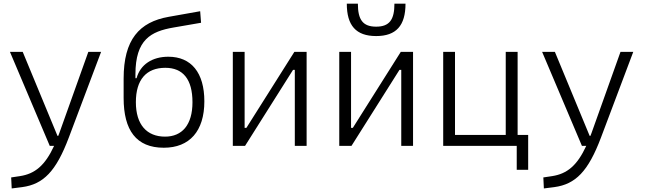

<svg xmlns="http://www.w3.org/2000/svg" viewBox="-20 -803 3556 1057"><path d="M44.4 234.4 102.1 227.1C218.8 211.4 288.6 140.6 358.9 -45.9L536.6 -517.6H466.3L306.6 -70.3C304.7 -64.9 302.7 -60.1 300.8 -55.2H296.4L105 -517.6H34.7L253.9 0H277.8C227.5 108.9 171.9 153.8 90.3 166.5L41.5 173.8Z M881.8 10.3C1023.4 10.3 1105 -81.1 1105 -245.1C1105 -403.3 1032.7 -490.7 906.7 -490.7C818.4 -490.7 752.4 -447.8 731.9 -372.6H725.6V-394C725.6 -585.4 811 -629.9 934.6 -651.4L1086.9 -677.7L1082 -741.2L908.7 -710.4C746.6 -681.6 660.6 -585 660.6 -370.1V-263.7C660.6 -85.9 730 10.3 881.8 10.3ZM888.7 -50.8C788.6 -50.8 728 -116.2 728 -240.2C728 -364.7 785.6 -429.7 890.1 -429.7C987.3 -429.7 1039.6 -366.7 1039.6 -240.2C1039.6 -116.2 982.9 -50.8 888.7 -50.8Z M1261.7 0H1329.1L1593.3 -418.5H1603V0H1668V-517.6H1600.6L1336.4 -99.1H1326.7V-517.6H1261.7Z M1847.7 0H1915L2179.2 -418.5H2189V0H2253.9V-517.6H2186.5L1922.4 -99.1H1912.6V-517.6H1847.7ZM2050.8 -604.5C2161.1 -604.5 2212.4 -662.1 2212.4 -782.7H2151.4C2151.4 -696.3 2125.5 -656.2 2050.8 -656.2C1977.5 -656.2 1950.2 -694.3 1950.2 -782.7H1889.2C1889.2 -663.1 1939.5 -604.5 2050.8 -604.5Z M2419.9 0H2824.7V131.8H2887.7V-60.1H2829.6V-517.6H2764.2V-60.1H2484.9V-517.6H2419.9Z M2974.1 234.4 3031.7 227.1C3148.4 211.4 3218.3 140.6 3288.6 -45.9L3466.3 -517.6H3396L3236.3 -70.3C3234.4 -64.9 3232.4 -60.1 3230.5 -55.2H3226.1L3034.7 -517.6H2964.4L3183.6 0H3207.5C3157.2 108.9 3101.6 153.8 3020 166.5L2971.2 173.8Z"/></svg>

Font: Cascadia Code Light
Style: Regular
Weight: 300
Monospace: yes
Designer: Aaron Bell
Foundry: Saja Typeworks
Version: Version 2404.023